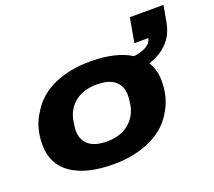

<svg xmlns="http://www.w3.org/2000/svg" viewBox="-119 -845 1127 1013"><g transform="rotate(-20 445.0 -338.0)"><path d="M356.9 12.2Q205.6 12.2 121.3 -45.2Q37.1 -102.5 37.1 -212.9Q37.1 -312.5 85.9 -383.8Q131.3 -460.9 219.5 -500.5Q307.6 -540 422.9 -540Q568.4 -540 651.9 -486.8Q746.1 -500.5 754.9 -550.8H676.8L701.2 -688H890.1L873 -594.2Q850.1 -468.3 714.8 -423.8Q744.1 -377.9 744.1 -314Q744.1 -225.6 705.1 -158.2Q661.1 -75.2 568.8 -31.5Q476.6 12.2 356.9 12.2ZM363.8 -112.8Q439 -112.8 487.1 -151.1Q535.2 -189.5 545.9 -253.9Q550.8 -284.7 550.8 -305.2Q550.8 -356.4 516.8 -385.3Q482.9 -414.1 416 -414.1Q339.8 -414.1 292.2 -376.2Q244.6 -338.4 233.9 -273.9Q228 -236.8 228 -223.1Q228 -171.4 262.2 -142.1Q296.4 -112.8 363.8 -112.8Z"/></g></svg>

Font: Archivo Expanded ExtraBold
Style: Italic
Weight: 800
Width: 7
Italic angle: -10°
Designer: Hector Gatti
Foundry: Omnibus-Type
Version: Version 2.001